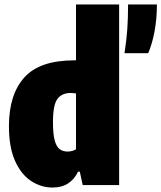

<svg xmlns="http://www.w3.org/2000/svg" viewBox="-20 -828 722 859"><path d="M215 11Q164 11 119.5 -18Q75 -47 47.5 -107.8Q20 -168.5 20 -264Q20 -405 88.8 -481.5Q157.5 -558 312 -558H320V-808H513V0H350L337 -60H329Q314 -27 285.5 -8Q257 11 215 11ZM282 -150Q303.5 -150 320 -160V-410Q314 -411 307 -411.5Q300 -412 296 -412Q257 -412 237 -385.5Q217 -359 217 -281Q217 -227 225 -198.8Q233 -170.5 247.5 -160.2Q262 -150 282 -150ZM537 -590Q546 -648 549.5 -697.2Q553 -746.5 553 -808H682Q682 -744.5 671.5 -688Q661 -631.5 643 -590Z"/></svg>

Font: Encode Sans Condensed Black
Style: Regular
Weight: 900
Width: 3
Designer: Multiple Designers
Foundry: Impallari Type
Version: Version 3.000; ttfautohint (v1.8.3) -l 8 -r 50 -G 200 -x 14 